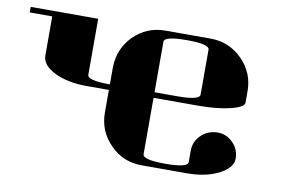

<svg xmlns="http://www.w3.org/2000/svg" viewBox="-57 -554 960 647"><g transform="rotate(10 423.0 -230.5)"><path d="M0 -441.9V-460.9H231V-269Q231 -250 308.1 -250V-308.1Q309.6 -373 353 -416.5Q397.5 -460.9 460.9 -460.9H615.2Q679.2 -460.9 724.1 -416Q769 -371.1 769 -308.1V-269Q769 -253.4 724.1 -242.2Q678.2 -231 615.2 -231H460.9V-38.1Q460.9 -19 538.1 -19Q615.2 -19 615.2 -38.1V-77.1Q615.2 -108.9 638.2 -130.9Q660.6 -152.3 692.4 -153.3Q723.6 -154.3 746.6 -131.3Q769 -108.9 769 -77.1Q769 -45.4 724.1 -22.5Q679.7 0 615.2 0H460.9Q397 0 353 -44.9Q308.1 -89.8 308.1 -153.8V-231H231Q167 -231 122.1 -252.9Q77.1 -274.9 77.1 -308.1V-441.9ZM460.9 -250H538.1Q615.2 -250 615.2 -269V-422.9Q615.2 -441.9 538.1 -441.9Q460.9 -441.9 460.9 -422.9Z"/></g></svg>

Font: Hjet
Style: Regular
Weight: 400
Designer: T. Christopher White
Version: Version 1.2